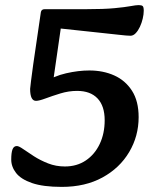

<svg xmlns="http://www.w3.org/2000/svg" viewBox="-20 -716 620 752"><path d="M24 -91Q24 -118 29 -131Q34 -144 46 -144Q54 -144 71 -132Q88 -120 113 -104Q138 -88 168.5 -76Q199 -64 234 -64Q281 -64 316 -87.5Q351 -111 370.5 -152Q390 -193 390 -245Q390 -301 362 -330.5Q334 -360 282 -360Q249 -360 216.5 -350Q184 -340 158.5 -330.5Q133 -321 121 -321Q98 -321 98 -368Q98 -373 101.5 -399Q105 -425 110 -463L140 -668Q142 -680 155 -680H316Q387 -680 428.5 -684Q470 -688 491.5 -692Q513 -696 523 -696Q534 -696 538.5 -692.5Q543 -689 543 -674Q543 -660 539 -643Q535 -626 528 -611Q521 -596 511.5 -586Q502 -576 491 -576Q478 -576 443.5 -580Q409 -584 360 -589L164 -610L224 -646L185 -376L151 -392Q191 -418 239 -429Q287 -440 330 -440Q384 -440 427.5 -420.5Q471 -401 497 -360.5Q523 -320 523 -257Q523 -183 486 -120.5Q449 -58 381.5 -21Q314 16 222 16Q149 16 105.5 1Q62 -14 43 -38.5Q24 -63 24 -91Z"/></svg>

Font: Alkatra
Style: Regular
Weight: 400
Designer: Suman Bhandary
Version: Version 1.100;gftools[0.9.22]